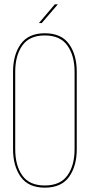

<svg xmlns="http://www.w3.org/2000/svg" viewBox="-20 -858 413 883"><path d="M232 -838H246L172 -752H159ZM186 -705Q262 -705 297.5 -655.5Q333 -606 333 -528V-172Q333 -94 297.5 -44.5Q262 5 186 5Q111 5 75.5 -44.5Q40 -94 40 -172V-528Q40 -606 75.5 -655.5Q111 -705 186 -705ZM50 -528V-172Q50 -97 82.5 -51Q115 -5 186 -5Q257 -5 290 -51Q323 -97 323 -172V-528Q323 -602 290 -648.5Q257 -695 186 -695Q115 -695 82.5 -648.5Q50 -602 50 -528Z"/></svg>

Font: Bebas Neue Thin
Style: Regular
Weight: 200
Designer: Ryoichi Tsunekawa
Foundry: Ryoichi Tsunekawa
Version: Version 1.003;PS 001.003;hotconv 1.0.70;makeotf.lib2.5.58329